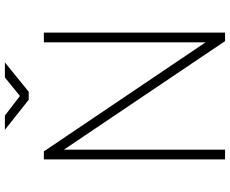

<svg xmlns="http://www.w3.org/2000/svg" viewBox="-96 -822 918 766"><g transform="rotate(-90 363.0 -439.0)"><path d="M110 0V-723H142L577 -78V-723H616V0H582L149 -643V0ZM348 -783.5 228 -878.5H285L363 -818.5L437 -878.5H497L380 -783.5Z"/></g></svg>

Font: Public Sans Thin Thin
Style: Regular
Weight: 250
Version: Version 2.001